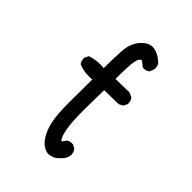

<svg xmlns="http://www.w3.org/2000/svg" viewBox="-207 -813 914 914"><g transform="rotate(45 250.0 -356.0)"><path d="M281 0Q246 -6 222.5 -40.5Q199 -75 190 -121Q181 -163 181 -243L182 -399L159 -398Q122 -398 92 -411Q82 -423 82 -440V-446L92 -466Q123 -477 158 -477L182 -476Q182 -534 185.5 -592Q189 -650 221 -684Q247 -712 275 -712Q309 -712 347 -678Q357 -666 357 -649Q357 -641 347 -619Q335 -609 318 -609H312Q287 -630 283 -630Q275 -630 268.5 -615Q262 -600 260 -560.5Q258 -521 258 -479L351 -481L374 -470Q384 -458 384 -441V-435L374 -415L354 -405L258 -403Q256 -327 256 -256Q256 -139 278 -97Q282 -89 286 -89Q292 -89 300 -106Q311 -116 329 -116H335L354 -106Q365 -93 365 -75Q365 -49 335 -22Q312 0 281 0Z"/></g></svg>

Font: Xiaolai SC
Style: Regular
Weight: 400
Designer: Nozomi Seto 瀬戸のぞみ
Version: Version 3.11;December 4, 2020;FontCreator 13.0.0.2613 64-bit